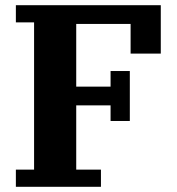

<svg xmlns="http://www.w3.org/2000/svg" viewBox="-20 -718 679 738"><path d="M41 -66H111V-632H41V-698H598V-512H482V-626H273V-385H405V-445H479V-253H405V-313H273V-66H368V0H41Z"/></svg>

Font: IBM Plex Serif
Style: Bold
Weight: 700
Designer: Mike Abbink, Paul van der Laan, Pieter van Rosmalen
Foundry: Bold Monday
Version: Version 2.008